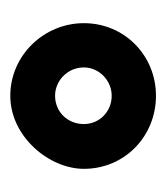

<svg xmlns="http://www.w3.org/2000/svg" viewBox="5 -753 323 373"><g transform="rotate(90 166.5 -566.5)"><path d="M166 -425C245 -425 308 -500 308 -568C308 -647 245 -708 166 -708C88 -708 25 -647 25 -568C25 -490 88 -425 166 -425ZM166 -512C137 -512 111 -536 111 -568C111 -598 137 -622 166 -622C197 -622 221 -598 221 -568C221 -536 197 -512 166 -512Z"/></g></svg>

Font: Ouroboros
Style: Regular
Weight: 400
Designer: Ariel Martín Pérez
Foundry: Velvetyne Type Foundry
Version: Version 2.001;hotconv 1.0.109;makeotfexe 2.5.65596